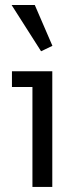

<svg xmlns="http://www.w3.org/2000/svg" viewBox="-20 -740 307 760"><path d="M187 -458V0H108.4V-395.5H27.3V-458ZM25.9 -720.2H117.7L187.5 -558.6L142.6 -537.1Z"/></svg>

Font: Molengo
Style: Regular
Weight: 400
Designer: moyogo
Foundry: moyogo
Version: Version 0.11; ttfautohint (v0.8) -G 32 -r 16 -x